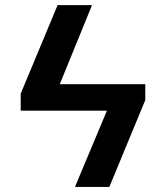

<svg xmlns="http://www.w3.org/2000/svg" viewBox="-20 -739 655 759"><path d="M412.3 0H276.3L402.7 -301.5H61.8V-368.6L207.7 -718.8H343.8L216.3 -406.2H554.3V-343.4Z"/></svg>

Font: Linik Sans SemiBold
Style: Regular
Weight: 600
Designer: Fonts by Rasmus Andersson / Changes by Cristiano Sobral with parts from Marc Monis
Foundry: rsms
Version: Version 3.020; ttfautohint (v1.6)